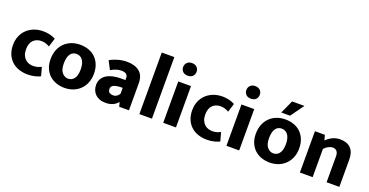

<svg xmlns="http://www.w3.org/2000/svg" viewBox="-31 -1402 4029 2095"><g transform="rotate(20 1983.5 -354.5)"><path d="M317 -97Q349 -97 373.5 -105.5Q398 -114 411 -121L438 -21Q421 -11 381 0Q341 11 293 11Q237 11 189.5 -5Q142 -21 107.5 -52.5Q73 -84 53 -130.5Q33 -177 33 -238Q33 -294 52 -340.5Q71 -387 106 -420.5Q141 -454 189 -472.5Q237 -491 296 -491Q327 -491 363.5 -484Q400 -477 438 -457L407 -356Q387 -368 362.5 -376Q338 -384 313 -384Q255 -384 219 -348.5Q183 -313 183 -242Q183 -202 195 -174.5Q207 -147 226 -129.5Q245 -112 269 -104.5Q293 -97 317 -97Z M971 -243Q971 -184 951.5 -137Q932 -90 898 -57Q864 -24 818 -6.5Q772 11 719 11Q666 11 620.5 -5.5Q575 -22 542 -53Q509 -84 490 -129.5Q471 -175 471 -233Q471 -294 490.5 -342Q510 -390 544 -423Q578 -456 624 -473.5Q670 -491 723 -491Q776 -491 821.5 -475Q867 -459 900 -427.5Q933 -396 952 -350Q971 -304 971 -243ZM819 -238Q819 -277 811 -304.5Q803 -332 789 -349.5Q775 -367 757 -375Q739 -383 720 -383Q701 -383 683.5 -376Q666 -369 652.5 -352Q639 -335 631 -307.5Q623 -280 623 -238Q623 -165 653 -131Q683 -97 722 -97Q741 -97 758.5 -104.5Q776 -112 789.5 -128.5Q803 -145 811 -172Q819 -199 819 -238Z M1071 -438Q1112 -462 1163.5 -476.5Q1215 -491 1269 -491Q1358 -491 1412 -448Q1466 -405 1466 -311V0H1353L1340 -48H1336Q1316 -22 1280.5 -5.5Q1245 11 1197 11Q1156 11 1125.5 -1Q1095 -13 1075 -33Q1055 -53 1044.5 -80.5Q1034 -108 1034 -139Q1034 -181 1052.5 -211Q1071 -241 1102.5 -260Q1134 -279 1176.5 -288Q1219 -297 1267 -297H1317V-323Q1317 -350 1298 -364.5Q1279 -379 1244 -379Q1214 -379 1185 -370Q1156 -361 1121 -341ZM1318 -207 1285 -206Q1257 -205 1238 -200Q1219 -195 1207.5 -187.5Q1196 -180 1191 -169.5Q1186 -159 1186 -148Q1186 -117 1204.5 -105.5Q1223 -94 1247 -94Q1271 -94 1290.5 -108Q1310 -122 1318 -139Z M1587 0V-715H1733V0Z M1864 0V-480H2012V0ZM1938 -574Q1900 -574 1880 -595.5Q1860 -617 1860 -647Q1860 -677 1880.5 -698.5Q1901 -720 1938 -720Q1975 -720 1995.5 -699Q2016 -678 2016 -647Q2016 -616 1996 -595Q1976 -574 1938 -574Z M2398 -97Q2430 -97 2454.5 -105.5Q2479 -114 2492 -121L2519 -21Q2502 -11 2462 0Q2422 11 2374 11Q2318 11 2270.5 -5Q2223 -21 2188.5 -52.5Q2154 -84 2134 -130.5Q2114 -177 2114 -238Q2114 -294 2133 -340.5Q2152 -387 2187 -420.5Q2222 -454 2270 -472.5Q2318 -491 2377 -491Q2408 -491 2444.5 -484Q2481 -477 2519 -457L2488 -356Q2468 -368 2443.5 -376Q2419 -384 2394 -384Q2336 -384 2300 -348.5Q2264 -313 2264 -242Q2264 -202 2276 -174.5Q2288 -147 2307 -129.5Q2326 -112 2350 -104.5Q2374 -97 2398 -97Z M2598 0V-480H2746V0ZM2672 -574Q2634 -574 2614 -595.5Q2594 -617 2594 -647Q2594 -677 2614.5 -698.5Q2635 -720 2672 -720Q2709 -720 2729.5 -699Q2750 -678 2750 -647Q2750 -616 2730 -595Q2710 -574 2672 -574Z M3354 -243Q3354 -184 3334.5 -137Q3315 -90 3281 -57Q3247 -24 3201 -6.5Q3155 11 3102 11Q3049 11 3003.5 -5.5Q2958 -22 2925 -53Q2892 -84 2873 -129.5Q2854 -175 2854 -233Q2854 -294 2873.5 -342Q2893 -390 2927 -423Q2961 -456 3007 -473.5Q3053 -491 3106 -491Q3159 -491 3204.5 -475Q3250 -459 3283 -427.5Q3316 -396 3335 -350Q3354 -304 3354 -243ZM3202 -238Q3202 -277 3194 -304.5Q3186 -332 3172 -349.5Q3158 -367 3140 -375Q3122 -383 3103 -383Q3084 -383 3066.5 -376Q3049 -369 3035.5 -352Q3022 -335 3014 -307.5Q3006 -280 3006 -238Q3006 -165 3036 -131Q3066 -97 3105 -97Q3124 -97 3141.5 -104.5Q3159 -112 3172.5 -128.5Q3186 -145 3194 -172Q3202 -199 3202 -238ZM3138 -546H3036L3106 -700H3249Z M3599 0H3451V-480H3566L3583 -420Q3615 -453 3655 -472Q3695 -491 3742 -491Q3823 -491 3866 -447Q3909 -403 3909 -318V0H3761V-303Q3761 -338 3744.5 -358.5Q3728 -379 3696 -379Q3672 -379 3645.5 -365Q3619 -351 3599 -328Z"/></g></svg>

Font: Ek Mukta ExtraBold
Style: Regular
Weight: 800
Designer: Girish Dalvi and Yashodeep Gholap
Foundry: Ek Type
Version: Version 2.538;PS 1.002;hotconv 16.6.51;makeotf.lib2.5.65220;